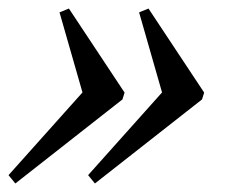

<svg xmlns="http://www.w3.org/2000/svg" viewBox="-31 -449 540 450"><path d="M175 -188 108.5 -420 130.5 -429 261 -232 256 -216 5 -19 -11 -38.5 200 -274.5ZM361.5 -188 295 -420 317 -429 447.5 -232 442.5 -216 191.5 -19 175.5 -38.5 386.5 -274.5Z"/></svg>

Font: Newsreader 28pt
Style: Italic
Weight: 400
Italic angle: -17°
Version: Version 1.003